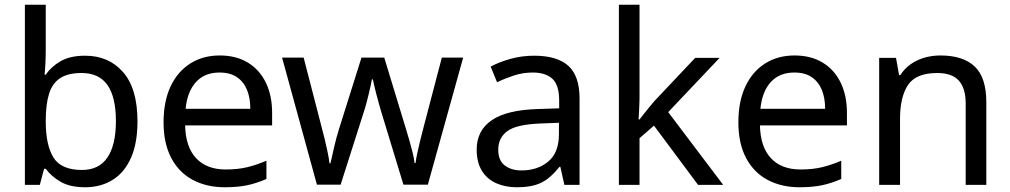

<svg xmlns="http://www.w3.org/2000/svg" viewBox="-20 -780 4262 810"><path d="M173 -575Q173 -541 171.5 -511.5Q170 -482 168 -465H173Q196 -499 236 -522Q276 -545 339 -545Q439 -545 499.5 -475.5Q560 -406 560 -268Q560 -176 532.5 -114Q505 -52 455 -21Q405 10 339 10Q276 10 236 -13Q196 -36 173 -68H166L148 0H85V-760H173ZM324 -472Q267 -472 234 -450.5Q201 -429 187 -384.5Q173 -340 173 -271V-267Q173 -168 205.5 -115.5Q238 -63 326 -63Q398 -63 433.5 -116Q469 -169 469 -269Q469 -370 433.5 -421Q398 -472 324 -472Z M907 -546Q976 -546 1025.5 -516Q1075 -486 1101.5 -431.5Q1128 -377 1128 -304V-251H761Q763 -160 807.5 -112.5Q852 -65 932 -65Q983 -65 1022.5 -74.5Q1062 -84 1104 -102V-25Q1063 -7 1023 1.5Q983 10 928 10Q852 10 793.5 -21Q735 -52 702.5 -113.5Q670 -175 670 -264Q670 -352 699.5 -415Q729 -478 782.5 -512Q836 -546 907 -546ZM906 -474Q843 -474 806.5 -433.5Q770 -393 763 -321H1036Q1036 -367 1022 -401Q1008 -435 979.5 -454.5Q951 -474 906 -474Z M1590 -303Q1584 -324 1578 -344.5Q1572 -365 1567.5 -383.5Q1563 -402 1559 -418Q1555 -434 1553 -445H1549Q1547 -434 1543.5 -418Q1540 -402 1535.5 -383Q1531 -364 1525.5 -343.5Q1520 -323 1513 -302L1417 -1H1317L1170 -537H1261L1335 -251Q1343 -222 1350 -192.5Q1357 -163 1362.5 -136.5Q1368 -110 1370 -91H1374Q1377 -103 1381 -121Q1385 -139 1389.5 -159Q1394 -179 1399.5 -199Q1405 -219 1410 -235L1505 -537H1601L1693 -235Q1700 -212 1707.5 -186Q1715 -160 1721 -135.5Q1727 -111 1729 -92H1733Q1735 -109 1740.5 -134.5Q1746 -160 1753.5 -190.5Q1761 -221 1769 -251L1844 -537H1934L1785 -1H1682Z M2233 -545Q2331 -545 2378 -502Q2425 -459 2425 -365V0H2361L2344 -76H2340Q2317 -47 2292.5 -27.5Q2268 -8 2236.5 1Q2205 10 2160 10Q2112 10 2073.5 -7Q2035 -24 2013 -59.5Q1991 -95 1991 -149Q1991 -229 2054 -272.5Q2117 -316 2248 -320L2339 -323V-355Q2339 -422 2310 -448Q2281 -474 2228 -474Q2186 -474 2148 -461.5Q2110 -449 2077 -433L2050 -499Q2085 -518 2133 -531.5Q2181 -545 2233 -545ZM2259 -259Q2159 -255 2120.5 -227Q2082 -199 2082 -148Q2082 -103 2109.5 -82Q2137 -61 2180 -61Q2248 -61 2293 -98.5Q2338 -136 2338 -214V-262Z M2678 -363Q2678 -347 2676.5 -321Q2675 -295 2674 -276H2678Q2684 -284 2696 -299Q2708 -314 2720.5 -329.5Q2733 -345 2742 -355L2913 -536H3016L2799 -307L3031 0H2925L2739 -250L2678 -197V0H2591V-760H2678Z M3332 -546Q3401 -546 3450.5 -516Q3500 -486 3526.5 -431.5Q3553 -377 3553 -304V-251H3186Q3188 -160 3232.5 -112.5Q3277 -65 3357 -65Q3408 -65 3447.5 -74.5Q3487 -84 3529 -102V-25Q3488 -7 3448 1.5Q3408 10 3353 10Q3277 10 3218.5 -21Q3160 -52 3127.5 -113.5Q3095 -175 3095 -264Q3095 -352 3124.5 -415Q3154 -478 3207.5 -512Q3261 -546 3332 -546ZM3331 -474Q3268 -474 3231.5 -433.5Q3195 -393 3188 -321H3461Q3461 -367 3447 -401Q3433 -435 3404.5 -454.5Q3376 -474 3331 -474Z M3947 -546Q4043 -546 4092 -499.5Q4141 -453 4141 -349V0H4054V-343Q4054 -408 4025 -440Q3996 -472 3934 -472Q3845 -472 3811 -422Q3777 -372 3777 -278V0H3689V-536H3760L3773 -463H3778Q3796 -491 3822.5 -509.5Q3849 -528 3881 -537Q3913 -546 3947 -546Z"/></svg>

Font: ltelugu85
Style: Book
Weight: 400
Designer: Jelle Bosma - Monotype Design Team
Foundry: Monotype Imaging Inc.
Version: Version 2.003